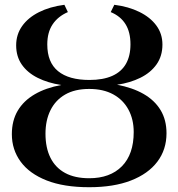

<svg xmlns="http://www.w3.org/2000/svg" viewBox="-20 -771 745 802"><path d="M352.5 11Q247 11 175 -17.2Q103 -45.5 66.2 -95.8Q29.5 -146 29.5 -210.5Q29.5 -267 54 -308.5Q78.5 -350 124.8 -377Q171 -404 236 -416Q180 -424.5 137.5 -445.8Q95 -467 71.2 -501Q47.5 -535 47.5 -581.5Q47.5 -627 72.5 -662.2Q97.5 -697.5 142.8 -720.2Q188 -743 249 -751L263.5 -720.5Q222 -702.5 199.8 -669.2Q177.5 -636 177.5 -585.5Q177.5 -510.5 222.5 -473.8Q267.5 -437 353.5 -437Q410.5 -437 448.8 -454Q487 -471 506 -504.2Q525 -537.5 525 -586Q525 -637 504.2 -670.2Q483.5 -703.5 442.5 -720.5L457.5 -751Q517 -743.5 562.2 -721.2Q607.5 -699 633 -664.5Q658.5 -630 658.5 -585Q658.5 -537 634 -502.2Q609.5 -467.5 566.5 -446.2Q523.5 -425 469 -417Q533.5 -405 579.8 -378.5Q626 -352 650.8 -311Q675.5 -270 675.5 -214.5Q675.5 -146 637.2 -95.5Q599 -45 527 -17Q455 11 352.5 11ZM352.5 -26.5Q440 -26.5 489.2 -76.5Q538.5 -126.5 538.5 -219.5Q538.5 -272.5 516.5 -313.2Q494.5 -354 453 -376.8Q411.5 -399.5 352.5 -399.5Q292.5 -399.5 252 -376Q211.5 -352.5 190.8 -310.5Q170 -268.5 170 -212.5Q170 -153.5 190.8 -112Q211.5 -70.5 252 -48.5Q292.5 -26.5 352.5 -26.5Z"/></svg>

Font: Merriweather 96pt SemiBold
Style: Regular
Weight: 600
Version: Version 2.100